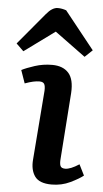

<svg xmlns="http://www.w3.org/2000/svg" viewBox="-84 -834 475 884"><g transform="rotate(5 153.0 -392.0)"><path d="M119 -413Q120 -435 114.5 -444.5Q109 -454 92 -454Q79 -454 63 -450.5Q47 -447 25 -439L4 -499Q25 -510 63.5 -522.5Q102 -535 144 -535Q194 -535 220 -506Q246 -477 242 -413L220 -108Q218 -86 222.5 -75Q227 -64 245 -64Q269 -64 309 -90L334 -40Q314 -24 274.5 -5Q235 14 189 14Q132 14 111 -15.5Q90 -45 94 -93ZM324 -618 289 -585 147 -689 6 -586 -28 -619 94 -765Q121 -798 147 -798Q166 -798 186 -791Z"/></g></svg>

Font: Literata 7pt SemiBold
Style: Italic
Weight: 600
Italic angle: -2°
Designer: Latin by Veronika Burian and Jose Scaglione. Greek by Irene Vlachou. Cyrillic by Vera Evstafieva
Foundry: TypeTogether
Version: Version 3.002